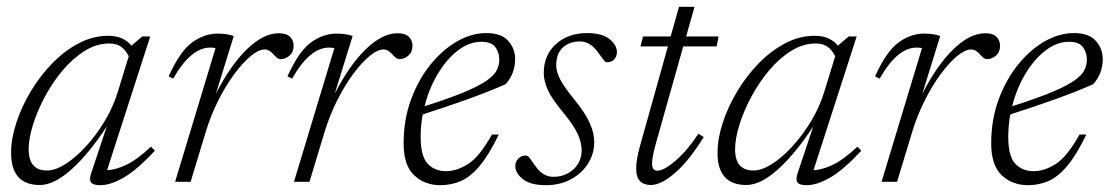

<svg xmlns="http://www.w3.org/2000/svg" viewBox="-20 -533 3256 563"><path d="M248 -27 293 -162Q240.5 -82 189.5 -36.2Q138.5 9.5 97 9.5Q12.5 9.5 12.5 -85Q12.5 -126 27.8 -172.8Q43 -219.5 70 -264.8Q97 -310 133 -347Q169 -384 210.8 -406Q252.5 -428 297 -428Q321.5 -428 338 -420.2Q354.5 -412.5 366.5 -398.5L367 -400.5L397 -426H420.5L294 -34Q317.5 -34.5 349.2 -49.2Q381 -64 423 -103L434 -91Q381 -34 342.2 -12Q303.5 10 274.5 10Q252 10 246.5 1.2Q241 -7.5 248 -27ZM64 -95.5Q64 -33 118 -33Q142 -33 172 -52Q202 -71 232.2 -104Q262.5 -137 287.5 -178.8Q312.5 -220.5 326 -265.5L357.5 -368Q349.5 -385 336 -395.2Q322.5 -405.5 300 -405.5Q263 -405.5 228 -383.5Q193 -361.5 163.2 -326Q133.5 -290.5 111.2 -248.8Q89 -207 76.5 -166.5Q64 -126 64 -95.5Z M612 -392Q609.5 -392.5 606 -393Q602.5 -393.5 596.5 -393.5Q539.5 -393.5 488 -302.5L474.5 -309Q507.5 -382.5 543.2 -408.5Q579 -434.5 618.5 -434.5Q645 -434.5 665.5 -427.5L613 -258Q656 -342 704.2 -388.8Q752.5 -435.5 797.5 -435.5Q820 -435.5 830.5 -425Q841 -414.5 841 -398.5Q841 -380.5 829 -370Q817 -359.5 802 -359.5Q794.5 -359.5 783 -372.5Q777.5 -379 770.8 -383.5Q764 -388 756 -388Q738.5 -388 715 -368.5Q691.5 -349 666.8 -315.5Q642 -282 620.2 -238.8Q598.5 -195.5 584 -148.5L539 0H493.5Z M960.5 -392Q958 -392.5 954.5 -393Q951 -393.5 945 -393.5Q888 -393.5 836.5 -302.5L823 -309Q856 -382.5 891.8 -408.5Q927.5 -434.5 967 -434.5Q993.5 -434.5 1014 -427.5L961.5 -258Q1004.5 -342 1052.8 -388.8Q1101 -435.5 1146 -435.5Q1168.5 -435.5 1179 -425Q1189.5 -414.5 1189.5 -398.5Q1189.5 -380.5 1177.5 -370Q1165.5 -359.5 1150.5 -359.5Q1143 -359.5 1131.5 -372.5Q1126 -379 1119.2 -383.5Q1112.5 -388 1104.5 -388Q1087 -388 1063.5 -368.5Q1040 -349 1015.2 -315.5Q990.5 -282 968.8 -238.8Q947 -195.5 932.5 -148.5L887.5 0H842Z M1442.5 -138.5Q1413.5 -78.5 1386.5 -46.5Q1359.5 -14.5 1331.5 -2.2Q1303.5 10 1271.5 10Q1225.5 10 1194.5 -19Q1163.5 -48 1163.5 -112.5Q1163.5 -182 1185.2 -241Q1207 -300 1242.5 -343.8Q1278 -387.5 1320.5 -411.8Q1363 -436 1405.5 -436Q1450.5 -436 1470.5 -413Q1490.5 -390 1490.5 -360Q1490.5 -317 1462.5 -286Q1411 -263.5 1349 -241.2Q1287 -219 1219.5 -197.5Q1213.5 -164.5 1213.5 -132Q1213.5 -74.5 1234.2 -52.8Q1255 -31 1288 -31Q1319 -31 1352.2 -51.8Q1385.5 -72.5 1422.5 -138.5ZM1391.5 -410.5Q1356 -410.5 1322.8 -385Q1289.5 -359.5 1263.8 -316.5Q1238 -273.5 1225 -221.5Q1299 -245 1342.8 -263.5Q1386.5 -282 1408.2 -297.5Q1430 -313 1437 -327.8Q1444 -342.5 1444 -358Q1444 -380 1432.2 -395.2Q1420.5 -410.5 1391.5 -410.5Z M1521.5 -77Q1528 -77 1534.2 -68.2Q1540.5 -59.5 1551.5 -44Q1572.5 -14.5 1602.5 -14.5Q1637.5 -14.5 1661.5 -36.5Q1685.5 -58.5 1685.5 -92.5Q1685.5 -115 1674 -140.2Q1662.5 -165.5 1630 -205Q1597 -244.5 1585.8 -270.5Q1574.5 -296.5 1574.5 -319Q1574.5 -371.5 1610.2 -403.8Q1646 -436 1701.5 -436Q1745 -436 1767 -418.5Q1789 -401 1789 -380Q1789 -367.5 1781.2 -359Q1773.5 -350.5 1759.5 -350.5Q1754.5 -350.5 1748.8 -358.8Q1743 -367 1732 -381.5Q1710 -411.5 1680.5 -411.5Q1650 -411.5 1630.5 -393.8Q1611 -376 1611 -341.5Q1611 -323 1622.5 -300.5Q1634 -278 1665 -240Q1696 -202 1709.2 -172.5Q1722.5 -143 1722.5 -116Q1722.5 -82.5 1704.5 -53.8Q1686.5 -25 1654.5 -7.5Q1622.5 10 1580.5 10Q1535.5 10 1513.2 -7.8Q1491 -25.5 1491 -46Q1491 -59 1499.8 -68Q1508.5 -77 1521.5 -77Z M1903 -111.5Q1892 -71.5 1892 -53.5Q1892 -32.5 1907.5 -32.5Q1927 -32.5 1961.2 -62Q1995.5 -91.5 2028 -141L2043.5 -131Q2000 -61 1959.2 -25.8Q1918.5 9.5 1888.5 9.5Q1868 9.5 1856.8 -1.8Q1845.5 -13 1845.5 -39.5Q1845.5 -65.5 1857.5 -108L1938.5 -397H1858L1865.5 -426H1946.5L1971 -513H2016.5L1992 -426H2087L2081.5 -397H1983.5Z M2319.5 -27 2364.5 -162Q2312 -82 2261 -36.2Q2210 9.5 2168.5 9.5Q2084 9.5 2084 -85Q2084 -126 2099.2 -172.8Q2114.5 -219.5 2141.5 -264.8Q2168.5 -310 2204.5 -347Q2240.5 -384 2282.2 -406Q2324 -428 2368.5 -428Q2393 -428 2409.5 -420.2Q2426 -412.5 2438 -398.5L2438.5 -400.5L2468.5 -426H2492L2365.5 -34Q2389 -34.5 2420.8 -49.2Q2452.5 -64 2494.5 -103L2505.5 -91Q2452.5 -34 2413.8 -12Q2375 10 2346 10Q2323.5 10 2318 1.2Q2312.5 -7.5 2319.5 -27ZM2135.5 -95.5Q2135.5 -33 2189.5 -33Q2213.5 -33 2243.5 -52Q2273.5 -71 2303.8 -104Q2334 -137 2359 -178.8Q2384 -220.5 2397.5 -265.5L2429 -368Q2421 -385 2407.5 -395.2Q2394 -405.5 2371.5 -405.5Q2334.5 -405.5 2299.5 -383.5Q2264.5 -361.5 2234.8 -326Q2205 -290.5 2182.8 -248.8Q2160.5 -207 2148 -166.5Q2135.5 -126 2135.5 -95.5Z M2683.5 -392Q2681 -392.5 2677.5 -393Q2674 -393.5 2668 -393.5Q2611 -393.5 2559.5 -302.5L2546 -309Q2579 -382.5 2614.8 -408.5Q2650.5 -434.5 2690 -434.5Q2716.5 -434.5 2737 -427.5L2684.5 -258Q2727.5 -342 2775.8 -388.8Q2824 -435.5 2869 -435.5Q2891.5 -435.5 2902 -425Q2912.5 -414.5 2912.5 -398.5Q2912.5 -380.5 2900.5 -370Q2888.5 -359.5 2873.5 -359.5Q2866 -359.5 2854.5 -372.5Q2849 -379 2842.2 -383.5Q2835.5 -388 2827.5 -388Q2810 -388 2786.5 -368.5Q2763 -349 2738.2 -315.5Q2713.5 -282 2691.8 -238.8Q2670 -195.5 2655.5 -148.5L2610.5 0H2565Z M3165.5 -138.5Q3136.5 -78.5 3109.5 -46.5Q3082.5 -14.5 3054.5 -2.2Q3026.5 10 2994.5 10Q2948.5 10 2917.5 -19Q2886.5 -48 2886.5 -112.5Q2886.5 -182 2908.2 -241Q2930 -300 2965.5 -343.8Q3001 -387.5 3043.5 -411.8Q3086 -436 3128.5 -436Q3173.5 -436 3193.5 -413Q3213.5 -390 3213.5 -360Q3213.5 -317 3185.5 -286Q3134 -263.5 3072 -241.2Q3010 -219 2942.5 -197.5Q2936.5 -164.5 2936.5 -132Q2936.5 -74.5 2957.2 -52.8Q2978 -31 3011 -31Q3042 -31 3075.2 -51.8Q3108.5 -72.5 3145.5 -138.5ZM3114.5 -410.5Q3079 -410.5 3045.8 -385Q3012.5 -359.5 2986.8 -316.5Q2961 -273.5 2948 -221.5Q3022 -245 3065.8 -263.5Q3109.5 -282 3131.2 -297.5Q3153 -313 3160 -327.8Q3167 -342.5 3167 -358Q3167 -380 3155.2 -395.2Q3143.5 -410.5 3114.5 -410.5Z"/></svg>

Font: Newsreader Text Light
Style: Italic
Weight: 300
Italic angle: -17°
Designer: Hugues Gentile
Foundry: Production Type
Version: Version 1.001